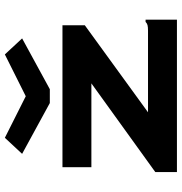

<svg xmlns="http://www.w3.org/2000/svg" viewBox="1 -749 748 790"><g transform="rotate(-90 375.0 -354.0)"><path d="M62 -89 427 -352H82V-471H666V-379L308 -119H643Q659 -119 666.5 -121Q674 -123 680 -129H689V0H62ZM203 -708 374 -622 546 -708 612 -637 403 -523H346L137 -637Z"/></g></svg>

Font: Inconsolata ExtraExpanded Black
Style: Regular
Weight: 900
Width: 8
Monospace: yes
Designer: Raph Levien, Cyreal, Brenton Simpson
Foundry: Raph Levien, Cyreal, Google
Version: Version 3.001; ttfautohint (v1.8.2.53-6de2)